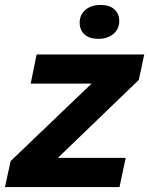

<svg xmlns="http://www.w3.org/2000/svg" viewBox="-48 -756 603 776"><path d="M-28 0 -5 -105 322 -418H76L100 -536H535L513 -433L186 -118H460L435 0ZM349 -599Q313 -599 293.5 -617Q274 -635 274 -664Q274 -696 297 -716Q320 -736 359 -736Q395 -736 414.5 -718Q434 -700 434 -671Q434 -639 410.5 -619Q387 -599 349 -599Z"/></svg>

Font: Mona Sans ExtraLight
Style: Bold Italic
Weight: 700
Italic angle: -11.6951°
Version: Version 2.000